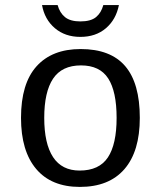

<svg xmlns="http://www.w3.org/2000/svg" viewBox="-20 -733 640 763"><path d="M535.6 -264.6Q535.6 -131.3 474.4 -60.8Q413.1 9.8 297.4 9.8Q184.1 9.8 123.8 -61.5Q63.5 -132.8 63.5 -264.6Q63.5 -400.9 125.2 -469.5Q187 -538.1 300.3 -538.1Q419.4 -538.1 477.5 -470.2Q535.6 -402.3 535.6 -264.6ZM443.4 -264.6Q443.4 -369.6 409.9 -421.4Q376.5 -473.1 301.8 -473.1Q226.1 -473.1 190.9 -420.4Q155.8 -367.7 155.8 -264.6Q155.8 -162.1 190.9 -108.6Q226.1 -55.2 296.4 -55.2Q374 -55.2 408.7 -107.4Q443.4 -159.7 443.4 -264.6ZM299.3 -586.4Q238.8 -586.4 198 -621.1Q157.2 -655.8 147 -712.9H209Q217.3 -682.1 238.3 -665Q259.3 -647.9 299.3 -647.9Q340.8 -647.9 361.6 -665Q382.3 -682.1 390.6 -712.9H452.6Q440.9 -654.8 400.6 -620.6Q360.4 -586.4 299.3 -586.4Z"/></svg>

Font: Liberation Mono
Style: Regular
Weight: 400
Monospace: yes
Designer: Steve Matteson
Foundry: Ascender Corporation
Version: Version 2.1.5